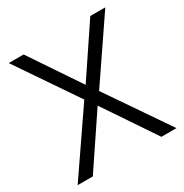

<svg xmlns="http://www.w3.org/2000/svg" viewBox="-153 -768 851 888"><g transform="rotate(-30 272.5 -324.0)"><path d="M536.6 0H456.1L272.9 -272.5L89.8 0H8.8L233.4 -327.6L15.1 -648.4H94.7L272.9 -383.3L450.7 -648.4H530.8L312.5 -327.6Z"/></g></svg>

Font: Potro Sans Bangla
Style: Regular
Weight: 400
Designer: Jayed Ahsan Saad
Foundry: Codepotro
Version: Potro Sans Bangla;Version 0.996;CodepotroFonts;